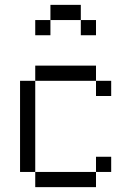

<svg xmlns="http://www.w3.org/2000/svg" viewBox="-20 -770 540 790"><path d="M312.5 -687.5H187.5V-750H312.5ZM62.5 -437.5H125V-62.5H62.5ZM125 -62.5H375V0H125ZM125 -500H375V-437.5H125ZM125 -687.5H187.5V-625H125ZM312.5 -687.5H375V-625H312.5ZM375 -125H437.5V-62.5H375ZM375 -437.5H437.5V-375H375Z"/></svg>

Font: ChillBitmapSE 16px
Style: Regular
Weight: 400
Designer: Designed by Warren2060
Foundry: ChillType
Version: Version 1.000